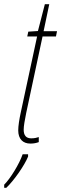

<svg xmlns="http://www.w3.org/2000/svg" viewBox="-72 -675 292 916"><path d="M73 10C90 10 102 7 113 3V-21C104 -18 93 -15 77 -15C52 -15 41 -30 41 -56C41 -74 46 -101 53 -136L131 -501H195L200 -526H136L163 -655H142L109 -527L63 -524L58 -501H105L27 -138C20 -106 15 -74 15 -53C15 -12 37 10 73 10ZM-52 206V221H-42C-5 186 45 114 62 72V61H36C21 106 -24 179 -52 206Z"/></svg>

Font: Noto Sans ExtraCondensed Thin
Style: Italic
Weight: 100
Width: 2
Italic angle: -12°
Designer: Monotype Design Team
Foundry: Monotype Imaging Inc.
Version: Version 2.013